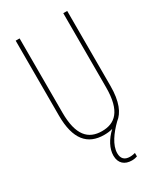

<svg xmlns="http://www.w3.org/2000/svg" viewBox="-228 -800 941 1104"><g transform="rotate(-30 243.0 -248.5)"><path d="M254 139C254 85 297 27 345 -20C387 -52 414 -112 414 -217V-714H388V-221C388 -63 328 -15 243 -15C152 -15 98 -71 98 -221V-714H72V-217C72 -59 133 10 243 10C263 10 282 8 299 3C254 45 228 94 228 140C228 192 261 217 307 217C322 217 335 214 343 211V188C337 190 322 193 308 193C272 193 254 174 254 139Z"/></g></svg>

Font: Noto Sans Tamil ExtraCondensed Thin
Style: Regular
Weight: 100
Width: 2
Designer: Jelle Bosma - Monotype Design Team
Foundry: Monotype Imaging Inc.
Version: Version 2.004